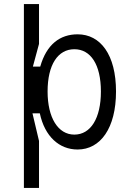

<svg xmlns="http://www.w3.org/2000/svg" viewBox="-20 -720 640 940"><path d="M97 200H171V-30L139 -165H175C199 -52 270 12 360 12C472 12 548 -93 548 -272C548 -452 472 -552 360 -552C274 -552 208 -503 177 -394H141L171 -505V-700H97ZM344 -479C424 -479 474 -404 474 -272C474 -141 424 -61 344 -61C264 -61 213 -144 213 -272C213 -404 264 -479 344 -479Z"/></svg>

Font: Fliege Mono Light
Style: Regular
Weight: 300
Version: Version 0.020;Glyphs 3.3 (3306)